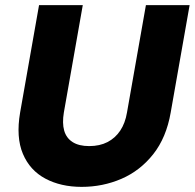

<svg xmlns="http://www.w3.org/2000/svg" viewBox="-20 -722 760 749"><path d="M58.5 -283.1 132.3 -701.9H302.9L229.1 -283.1Q222.2 -241.7 230.4 -212.5Q238.7 -183.4 263.3 -167.7Q287.9 -152.1 328 -152.1Q369 -152.1 399.3 -167.7Q429.7 -183.4 449.1 -212.5Q468.5 -241.7 475.4 -283.1L549.2 -701.9H719.7L645.9 -283.1Q628.8 -185 577.7 -120.4Q526.5 -55.8 453.7 -24.4Q380.9 7 298.4 7Q217.5 7 157 -25.2Q96.5 -57.4 69.3 -122Q42 -186.6 58.5 -283.1Z"/></svg>

Font: Poppins Variable
Style: Italic
Weight: 100
Italic angle: -10°
Designer: Jonny Pinhorn
Foundry: Indian Type Foundry
Version: Version 6.000